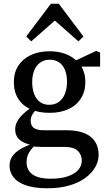

<svg xmlns="http://www.w3.org/2000/svg" viewBox="-20 -770 577 1026"><path d="M233 236Q164 236 119 220.5Q74 205 52.5 177.5Q31 150 31 116Q31 89 44.5 67.5Q58 46 88 27.5Q118 9 168 -7L175 -1Q157 15 145 30.5Q133 46 127.5 62Q122 78 122 97Q122 126 137 146Q152 166 180.5 175.5Q209 185 251 185Q306 185 343 172Q380 159 398.5 137.5Q417 116 417 89Q417 56 395 35.5Q373 15 322 15H204Q187 15 171 14Q155 13 141 11V3Q102 -6 81.5 -26Q61 -46 61 -79Q61 -108 81 -135.5Q101 -163 145 -194V-209L185 -196Q163 -175 153.5 -159Q144 -143 144 -125Q144 -99 160.5 -86.5Q177 -74 213 -74H334Q394 -74 432 -58Q470 -42 488.5 -12.5Q507 17 507 57Q507 92 488.5 124Q470 156 435 181.5Q400 207 349 221.5Q298 236 233 236ZM245 -167Q187 -167 144 -186Q101 -205 77.5 -242Q54 -279 54 -331Q54 -382 78 -419Q102 -456 145 -476Q188 -496 245 -496Q280 -496 308.5 -488.5Q337 -481 359.5 -467.5Q382 -454 397 -436L402 -434Q418 -414 427 -388.5Q436 -363 436 -331Q436 -281 412 -243.5Q388 -206 345 -186.5Q302 -167 245 -167ZM243 -210Q273 -210 294.5 -225.5Q316 -241 327 -269Q338 -297 338 -333Q338 -369 327.5 -395.5Q317 -422 296 -436.5Q275 -451 246 -451Q217 -451 195.5 -436Q174 -421 163 -394Q152 -367 152 -331Q152 -295 162.5 -267.5Q173 -240 193.5 -225Q214 -210 243 -210ZM364 -414V-443H377L494 -498L515 -489V-414ZM399 -549 230 -698H316L147 -549L120 -575L252 -750H294L426 -575Z"/></svg>

Font: Source Serif 4 18pt Medium
Style: Regular
Weight: 500
Designer: Frank Grießhammer
Foundry: Adobe Systems Incorporated
Version: Version 4.004;hotconv 1.0.116;makeotfexe 2.5.65601